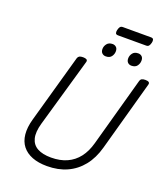

<svg xmlns="http://www.w3.org/2000/svg" viewBox="-236 -1553 1504 1731"><g transform="rotate(20 516.0 -687.0)"><path d="M422 19Q339 19 279 -4.5Q219 -28 184 -72.5Q149 -117 142 -182.5Q135 -248 159 -333L343 -988Q348 -1002 359.5 -1008.5Q371 -1015 394 -1015Q417 -1015 428 -1008Q439 -1001 435 -985L245 -323Q220 -235 234.5 -178Q249 -121 299 -93.5Q349 -66 430 -66Q517 -66 582 -95.5Q647 -125 691 -182Q735 -239 758 -323L942 -988Q946 -1002 957.5 -1008.5Q969 -1015 992 -1015Q1039 -1015 1031 -985L845 -313Q815 -204 756 -130.5Q697 -57 613 -19Q529 19 422 19ZM582 -1092Q561 -1092 546.5 -1105.5Q532 -1119 532 -1145Q532 -1172 550 -1195Q568 -1218 604 -1218Q624 -1218 638.5 -1205Q653 -1192 653 -1166Q653 -1138 636 -1115Q619 -1092 582 -1092ZM828 -1092Q807 -1092 793 -1105.5Q779 -1119 779 -1145Q779 -1172 796.5 -1195Q814 -1218 850 -1218Q871 -1218 885 -1205Q899 -1192 899 -1166Q899 -1138 882 -1115Q865 -1092 828 -1092ZM622 -1308Q603 -1308 598.5 -1319.5Q594 -1331 598 -1349Q603 -1371 611.5 -1382Q620 -1393 638 -1393H907Q927 -1393 931.5 -1380.5Q936 -1368 931 -1349Q926 -1329 917.5 -1318.5Q909 -1308 892 -1308Z"/></g></svg>

Font: Playwrite TZ
Style: Regular
Weight: 400
Designer: Veronika Burian, José Scaglione
Foundry: TypeTogether
Version: Version 1.002